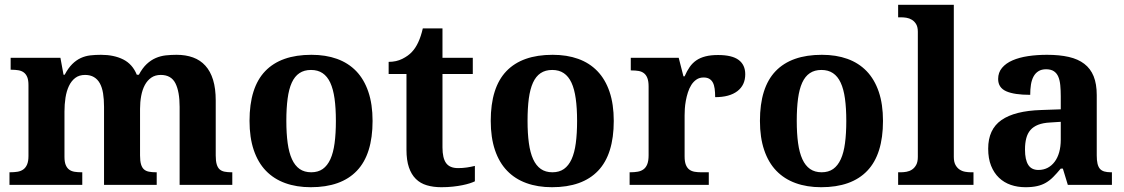

<svg xmlns="http://www.w3.org/2000/svg" viewBox="-20 -780 4743 810"><path d="M418.9 0V-329.1Q418.9 -361.3 414.8 -386.5Q410.6 -411.6 401.1 -428.7Q391.6 -445.8 376.2 -454.8Q360.8 -463.9 338.9 -463.9Q314 -463.9 297.4 -451.2Q280.8 -438.5 270.8 -417.2Q260.7 -396 256.3 -367.9Q252 -339.8 252 -309.1V-118.2Q252 -97.2 257.1 -84.5Q262.2 -71.8 271.5 -64.7Q280.8 -57.6 294.2 -55.4Q307.6 -53.2 324.2 -53.2H327.1V0H20V-53.2H22Q39.1 -53.2 53.2 -55.4Q67.4 -57.6 77.9 -64.9Q88.4 -72.3 94.2 -85.9Q100.1 -99.6 100.1 -122.1V-420.9Q100.1 -441.9 95 -454.6Q89.8 -467.3 80.3 -474.4Q70.8 -481.4 57.6 -483.6Q44.4 -485.8 27.8 -485.8H24.9V-536.1H234.9L248 -464.8H252.9Q268.1 -493.2 284.9 -509.8Q301.8 -526.4 320.8 -535.2Q339.8 -543.9 361.1 -546.4Q382.3 -548.8 405.8 -548.8Q460.9 -548.8 500 -529.1Q539.1 -509.3 557.1 -464.8H565.9Q581.1 -493.2 598.9 -509.8Q616.7 -526.4 637 -535.2Q657.2 -543.9 679.4 -546.4Q701.7 -548.8 725.1 -548.8Q763.7 -548.8 794.4 -537.6Q825.2 -526.4 846.4 -502.9Q867.7 -479.5 878.9 -443.1Q890.1 -406.7 890.1 -356V-124Q890.1 -100.6 894.3 -86.7Q898.4 -72.8 906.7 -65.4Q915 -58.1 927.7 -55.7Q940.4 -53.2 957 -53.2H960V0H737.8V-329.1Q737.8 -393.6 720 -428.7Q702.1 -463.9 658.2 -463.9Q634.8 -463.9 618.2 -452.4Q601.6 -440.9 591.1 -421.4Q580.6 -401.9 575.7 -375.7Q570.8 -349.6 570.8 -320.8V-124Q570.8 -100.6 575 -86.7Q579.1 -72.8 587.4 -65.4Q595.7 -58.1 608.4 -55.7Q621.1 -53.2 638.2 -53.2H641.1V0Z M1551.8 -270Q1551.8 -128.9 1485.6 -59.6Q1419.4 9.8 1291 9.8Q1231 9.8 1183.1 -7.6Q1135.3 -24.9 1101.8 -59.6Q1068.4 -94.2 1050.5 -147Q1032.7 -199.7 1032.7 -270Q1032.7 -411.1 1098.9 -480Q1165 -548.8 1293.9 -548.8Q1354 -548.8 1401.6 -531.7Q1449.2 -514.6 1482.7 -480Q1516.1 -445.3 1533.9 -392.8Q1551.8 -340.3 1551.8 -270ZM1188 -270Q1188 -216.8 1193.6 -176.3Q1199.2 -135.7 1211.7 -108.4Q1224.1 -81.1 1244.1 -67.1Q1264.2 -53.2 1293 -53.2Q1321.8 -53.2 1341.6 -67.1Q1361.3 -81.1 1373.8 -108.4Q1386.2 -135.7 1391.6 -176.3Q1397 -216.8 1397 -270Q1397 -323.7 1391.4 -364Q1385.7 -404.3 1373.3 -431.2Q1360.8 -458 1340.8 -471.4Q1320.8 -484.9 1292 -484.9Q1263.2 -484.9 1243.2 -471.4Q1223.1 -458 1210.9 -431.2Q1198.7 -404.3 1193.4 -364Q1188 -323.7 1188 -270Z M1912.6 -70.8Q1932.1 -70.8 1950 -73.5Q1967.8 -76.2 1983.4 -80.1V-15.1Q1975.6 -11.2 1962.2 -6.8Q1948.7 -2.4 1930.9 1.2Q1913.1 4.9 1890.6 7.3Q1868.2 9.8 1841.8 9.8Q1808.1 9.8 1780.8 1.7Q1753.4 -6.3 1734.4 -25.1Q1715.3 -43.9 1705.1 -74Q1694.8 -104 1694.8 -147.9V-467.8H1619.6V-519Q1651.9 -519 1677.2 -531.7Q1702.6 -544.4 1717.8 -561Q1748.5 -593.3 1763.7 -660.2H1846.7V-536.1H1974.6V-467.8H1846.7V-158.2Q1846.7 -112.8 1862.1 -91.8Q1877.4 -70.8 1912.6 -70.8Z M2569.3 -270Q2569.3 -128.9 2503.2 -59.6Q2437 9.8 2308.6 9.8Q2248.5 9.8 2200.7 -7.6Q2152.8 -24.9 2119.4 -59.6Q2085.9 -94.2 2068.1 -147Q2050.3 -199.7 2050.3 -270Q2050.3 -411.1 2116.5 -480Q2182.6 -548.8 2311.5 -548.8Q2371.6 -548.8 2419.2 -531.7Q2466.8 -514.6 2500.2 -480Q2533.7 -445.3 2551.5 -392.8Q2569.3 -340.3 2569.3 -270ZM2205.6 -270Q2205.6 -216.8 2211.2 -176.3Q2216.8 -135.7 2229.2 -108.4Q2241.7 -81.1 2261.7 -67.1Q2281.7 -53.2 2310.5 -53.2Q2339.4 -53.2 2359.1 -67.1Q2378.9 -81.1 2391.4 -108.4Q2403.8 -135.7 2409.2 -176.3Q2414.6 -216.8 2414.6 -270Q2414.6 -323.7 2408.9 -364Q2403.3 -404.3 2390.9 -431.2Q2378.4 -458 2358.4 -471.4Q2338.4 -484.9 2309.6 -484.9Q2280.8 -484.9 2260.7 -471.4Q2240.7 -458 2228.5 -431.2Q2216.3 -404.3 2210.9 -364Q2205.6 -323.7 2205.6 -270Z M2970.2 0H2636.2V-53.2H2639.2Q2656.2 -53.2 2670.4 -55.7Q2684.6 -58.1 2694.8 -65.7Q2705.1 -73.2 2710.7 -87.4Q2716.3 -101.6 2716.3 -125V-415Q2716.3 -437 2711.2 -450.4Q2706.1 -463.9 2696.5 -471.2Q2687 -478.5 2673.8 -480.7Q2660.6 -482.9 2644 -482.9H2641.1V-536.1H2843.3L2863.3 -458H2868.2Q2877.9 -480.5 2889.6 -497.3Q2901.4 -514.2 2917.7 -525.4Q2934.1 -536.6 2956.3 -542.2Q2978.5 -547.9 3009.3 -547.9Q3068.4 -547.9 3096.2 -527.1Q3124 -506.3 3124 -466.8Q3124 -420.9 3090.8 -395.5Q3057.6 -370.1 2997.1 -370.1Q2997.1 -390.6 2994.9 -406.2Q2992.7 -421.9 2987.1 -432.1Q2981.4 -442.4 2971.9 -447.8Q2962.4 -453.1 2948.2 -453.1Q2930.7 -453.1 2918 -444.3Q2905.3 -435.5 2896.5 -421.6Q2887.7 -407.7 2882.1 -390.1Q2876.5 -372.6 2873.3 -354.7Q2870.1 -336.9 2869.1 -320.8Q2868.2 -304.7 2868.2 -293V-120.1Q2868.2 -98.1 2873.5 -84.7Q2878.9 -71.3 2888.2 -64.5Q2897.5 -57.6 2910.4 -55.4Q2923.3 -53.2 2938 -53.2H2970.2Z M3705.1 -270Q3705.1 -128.9 3638.9 -59.6Q3572.8 9.8 3444.3 9.8Q3384.3 9.8 3336.4 -7.6Q3288.6 -24.9 3255.1 -59.6Q3221.7 -94.2 3203.9 -147Q3186 -199.7 3186 -270Q3186 -411.1 3252.2 -480Q3318.4 -548.8 3447.3 -548.8Q3507.3 -548.8 3554.9 -531.7Q3602.5 -514.6 3636 -480Q3669.4 -445.3 3687.3 -392.8Q3705.1 -340.3 3705.1 -270ZM3341.3 -270Q3341.3 -216.8 3346.9 -176.3Q3352.5 -135.7 3365 -108.4Q3377.4 -81.1 3397.5 -67.1Q3417.5 -53.2 3446.3 -53.2Q3475.1 -53.2 3494.9 -67.1Q3514.6 -81.1 3527.1 -108.4Q3539.6 -135.7 3544.9 -176.3Q3550.3 -216.8 3550.3 -270Q3550.3 -323.7 3544.7 -364Q3539.1 -404.3 3526.6 -431.2Q3514.2 -458 3494.1 -471.4Q3474.1 -484.9 3445.3 -484.9Q3416.5 -484.9 3396.5 -471.4Q3376.5 -458 3364.3 -431.2Q3352.1 -404.3 3346.7 -364Q3341.3 -323.7 3341.3 -270Z M3780.8 -53.2Q3792 -53.2 3804.4 -55.4Q3816.9 -57.6 3827.4 -64.5Q3837.9 -71.3 3845 -84Q3852.1 -96.7 3852.1 -118.2V-646Q3852.1 -666 3845 -678Q3837.9 -689.9 3827.1 -696.5Q3816.4 -703.1 3804 -705.1Q3791.5 -707 3780.8 -707H3769V-759.8H4003.9V-118.2Q4003.9 -96.7 4011 -84Q4018.1 -71.3 4028.6 -64.5Q4039.1 -57.6 4051.8 -55.4Q4064.5 -53.2 4075.2 -53.2H4086.9V0H3769V-53.2Z M4304.2 -148.9Q4304.2 -106 4317.9 -84.5Q4331.5 -63 4360.8 -63Q4382.3 -63 4399.7 -72Q4417 -81.1 4429.4 -97.7Q4441.9 -114.3 4448.5 -137.9Q4455.1 -161.6 4455.1 -190.9V-266.1L4410.2 -263.2Q4380.4 -261.7 4359.9 -253.7Q4339.4 -245.6 4327.1 -231.4Q4314.9 -217.3 4309.6 -196.8Q4304.2 -176.3 4304.2 -148.9ZM4393.1 -487.8Q4374 -487.8 4361.1 -479.7Q4348.1 -471.7 4340.3 -457.3Q4332.5 -442.9 4329.3 -423.1Q4326.2 -403.3 4326.2 -379.9Q4258.8 -379.9 4224.9 -395Q4190.9 -410.2 4190.9 -446.8Q4190.9 -474.1 4207.3 -493.7Q4223.6 -513.2 4251.7 -525.4Q4279.8 -537.6 4317.1 -543.2Q4354.5 -548.8 4397 -548.8Q4449.7 -548.8 4489 -539.8Q4528.3 -530.8 4554.4 -510.7Q4580.6 -490.7 4593.8 -458.3Q4606.9 -425.8 4606.9 -378.9V-124Q4606.9 -103.5 4610.1 -89.8Q4613.3 -76.2 4620.1 -68.1Q4627 -60.1 4638.7 -56.6Q4650.4 -53.2 4667 -53.2H4670.9V0H4484.9L4463.9 -68.8H4455.1Q4438.5 -48.8 4423.8 -33.9Q4409.2 -19 4392.6 -9.3Q4376 0.5 4355.2 5.1Q4334.5 9.8 4306.2 9.8Q4272.9 9.8 4244.4 0Q4215.8 -9.8 4194.6 -30Q4173.3 -50.3 4161.1 -80.8Q4148.9 -111.3 4148.9 -152.8Q4148.9 -234.4 4204.8 -273.4Q4260.7 -312.5 4373 -315.9L4455.1 -318.8V-374Q4455.1 -398.9 4453.1 -419.9Q4451.2 -440.9 4444.8 -456.1Q4438.5 -471.2 4426 -479.5Q4413.6 -487.8 4393.1 -487.8Z"/></svg>

Font: Droid Serif
Style: Bold
Weight: 700
Designer: Monotype Design team
Foundry: Monotype Imaging Inc.
Version: Version 1.03